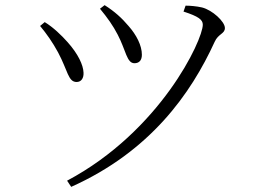

<svg xmlns="http://www.w3.org/2000/svg" viewBox="-20 -701 1040 747"><path d="M369 -667C398 -632 420 -601 438 -566C470 -505 473 -455 503 -455C521 -455 532 -466 532 -488C532 -524 511 -565 480 -600C454 -631 425 -657 387 -681ZM257 26C565 -112 723 -337 815 -538C829 -570 855 -569 855 -592C855 -617 806 -662 766 -672C744 -677 719 -679 702 -679L694 -656C753 -637 769 -624 769 -605C769 -545 604 -191 241 2ZM136 -600C161 -570 185 -536 206 -497C244 -426 245 -382 278 -382C297 -382 306 -398 305 -418C304 -448 284 -491 243 -537C220 -563 187 -595 154 -615Z"/></svg>

Font: Noto Serif KR Light
Style: Regular
Weight: 300
Designer: Ryoko NISHIZUKA 西塚涼子 (kana & ideographs); Frank Grießhammer (Latin, Greek & Cyrillic); Wenlong ZHANG 张文龙 (bopomofo); San
Foundry: Adobe
Version: Version 2.001;hotconv 1.1.0;makeotfexe 2.6.0